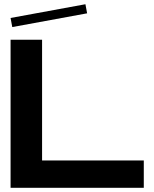

<svg xmlns="http://www.w3.org/2000/svg" viewBox="-20 -888 730 908"><path d="M30 0V-700H179V-129H660V0ZM30 -803 384 -868 392 -825 38 -760Z"/></svg>

Font: Vina Sans
Style: Regular
Weight: 400
Designer: Andree Nguyen
Foundry: Nguyen Type Foundry
Version: Version 1.002; ttfautohint (v1.8.4.7-5d5b);gftools[0.9.28]